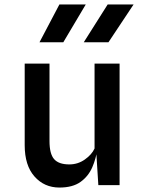

<svg xmlns="http://www.w3.org/2000/svg" viewBox="-20 -832 640 863"><path d="M247 11Q179 11 135 -38.8Q91 -88.5 91 -179.5V-546H202.5V-198Q202.5 -140.5 223.2 -116.8Q244 -93 291.5 -93Q330 -93 361.2 -115Q392.5 -137 405 -164.5V-546H517.5V0H422L409 -206L418 -164.5Q412 -119.5 394.5 -79.5Q377 -39.5 341.8 -14.2Q306.5 11 247 11ZM356.5 -642 464 -812H580.5L467.5 -642ZM157.5 -642 247 -812H365.5L264.5 -642Z"/></svg>

Font: Spline Sans Mono Medium
Style: Regular
Weight: 500
Monospace: yes
Version: Version 1.004